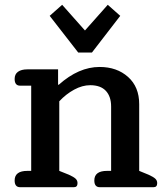

<svg xmlns="http://www.w3.org/2000/svg" viewBox="-20 -780 691 800"><path d="M187 -714 239 -760 334 -653 429 -760 481 -714 363 -561H306ZM41 -28Q41 -68 94 -68H110V-423H64Q41 -423 41 -451Q41 -471 55 -481Q69 -491 94 -491H222V-427H225Q308 -501 395 -501Q467 -501 513.5 -459.5Q560 -418 560 -346V-68L599 -52Q619 -43 627 -35.5Q635 -28 635 -17Q635 0 620 0H396Q373 0 373 -28Q373 -68 426 -68H443V-336Q443 -378 421 -401.5Q399 -425 356 -425Q323 -425 289 -406.5Q255 -388 227 -358V-68L267 -52Q287 -43 295 -35.5Q303 -28 303 -17Q303 0 288 0H64Q41 0 41 -28Z"/></svg>

Font: Maitree SemiBold
Style: Regular
Weight: 600
Designer: CadsonDemak Team
Foundry: CadsonDemak
Version: Version 1.001